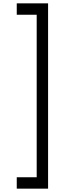

<svg xmlns="http://www.w3.org/2000/svg" viewBox="-20 -908 447 1146"><path d="M267 218V-888H80V-820H199V150H80V218Z"/></svg>

Font: Vela Sans
Style: Regular
Weight: 400
Designer: Principal design: Mikhail Sharanda - project Manrope.
Design modification: Ravid Balaliev
Foundry: Mikhail Sharanda
Version: Version 1.001;August 23, 2023;FontCreator 14.0.0.2901 64-bit